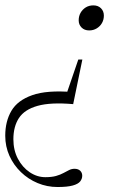

<svg xmlns="http://www.w3.org/2000/svg" viewBox="-38 -462 484 732"><path d="M302 -346Q284 -346 273 -357Q262 -368 262 -384.5Q262 -400.5 269.2 -413.2Q276.5 -426 289 -433.8Q301.5 -441.5 318 -441.5Q336 -441.5 347 -430.5Q358 -419.5 358 -402.5Q358 -387 350.8 -374.2Q343.5 -361.5 330.8 -353.8Q318 -346 302 -346ZM181.5 251Q141.5 251 105.5 236Q69.5 221 41.8 194.2Q14 167.5 -2 132Q-18 96.5 -18 55.5Q-18 0.5 5.5 -39.5Q29 -79.5 85 -99.2Q141 -119 238.5 -111L205 -73L260.5 -235H276L241 -65Q155.5 -72.5 105.5 -58.5Q55.5 -44.5 34.2 -12Q13 20.5 13 69Q13 110.5 30.2 143.2Q47.5 176 75.5 194.8Q103.5 213.5 135 213.5Q159 213.5 175.8 208.8Q192.5 204 204.2 197.5Q216 191 225.8 186.2Q235.5 181.5 246 181.5Q260 181.5 267.8 189Q275.5 196.5 275.5 208Q275.5 219.5 267.8 229.5Q260 239.5 239.5 245.2Q219 251 181.5 251Z"/></svg>

Font: Newsreader 24pt Light
Style: Italic
Weight: 300
Italic angle: -17°
Designer: Hugues Gentile
Foundry: Production Type
Version: Version 1.003